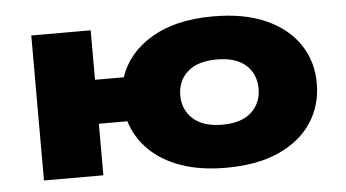

<svg xmlns="http://www.w3.org/2000/svg" viewBox="-42 -578 1184 657"><g transform="rotate(-5 550.0 -249.0)"><path d="M710 11Q622 11 555.5 -12.5Q489 -36 446.5 -78.5Q404 -121 387 -177H289V0H85V-498H289V-328H388Q415 -410 498 -459.5Q581 -509 710 -509Q817 -509 891.5 -475.5Q966 -442 1005 -383.5Q1044 -325 1044 -250Q1044 -174 1005 -115Q966 -56 891.5 -22.5Q817 11 710 11ZM710 -137Q776 -137 810 -168.5Q844 -200 844 -249Q844 -299 810 -330Q776 -361 710 -361Q644 -361 609.5 -330Q575 -299 575 -249Q575 -200 609.5 -168.5Q644 -137 710 -137Z"/></g></svg>

Font: Nunito Sans 10pt Expanded Black
Style: Regular
Weight: 900
Width: 7
Designer: Vernon Adams
Foundry: Vernon Adams
Version: Version 3.101;gftools[0.9.27]